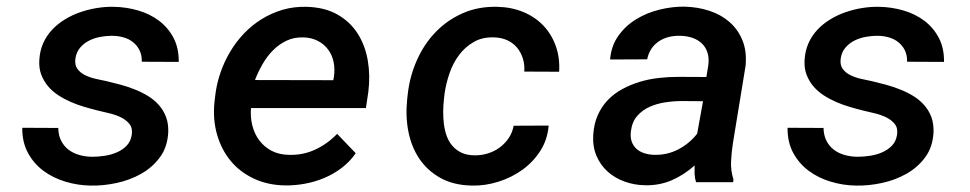

<svg xmlns="http://www.w3.org/2000/svg" viewBox="-20 -559 2975 589"><path d="M384.3 -146Q387.2 -166.5 376.7 -179.2Q366.2 -191.9 349.6 -199.7Q333 -207.5 313.7 -211.9Q294.4 -216.3 280.8 -219.7Q260.7 -224.6 239.3 -231Q217.8 -237.3 197.5 -246.1Q177.2 -254.9 158.9 -266.8Q140.6 -278.8 127.4 -294.4Q114.3 -310.1 106.7 -329.8Q99.1 -349.6 100.6 -374.5Q102.1 -402.8 112.3 -426Q122.6 -449.2 139.6 -467.5Q156.7 -485.8 179.2 -499.5Q201.7 -513.2 226.6 -521.7Q251.5 -530.3 277.3 -534.4Q303.2 -538.6 328.1 -538.1Q366.7 -537.6 403.1 -527.1Q439.5 -516.6 467.5 -495.6Q495.6 -474.6 512.2 -443.1Q528.8 -411.6 528.3 -369.1L415 -369.6Q415.5 -389.6 408.2 -404.5Q400.9 -419.4 388.4 -429.4Q376 -439.5 359.1 -444.3Q342.3 -449.2 323.2 -449.2Q306.2 -449.2 287.6 -445.8Q269 -442.4 253.2 -434.3Q237.3 -426.3 225.8 -412.8Q214.4 -399.4 211.4 -379.9Q208.5 -359.9 217.5 -347.7Q226.6 -335.4 241.7 -328.1Q256.8 -320.8 274.7 -316.9Q292.5 -313 306.6 -310.1Q327.6 -305.2 350.1 -299.1Q372.6 -293 394 -284.4Q415.5 -275.9 434.6 -264.2Q453.6 -252.4 467.8 -236.3Q481.9 -220.2 489.5 -199.7Q497.1 -179.2 496.1 -152.8Q493.7 -107.9 470.7 -76.7Q447.8 -45.4 413.1 -25.9Q378.4 -6.3 337.4 2.4Q296.4 11.2 258.3 10.3Q218.8 9.8 180.7 -1.7Q142.6 -13.2 113 -35.2Q83.5 -57.1 65.7 -90.1Q47.9 -123 48.3 -167L158.7 -166.5Q159.2 -143.6 167.7 -127Q176.3 -110.4 190.4 -99.6Q204.6 -88.9 223.6 -83.5Q242.7 -78.1 264.2 -78.1Q281.2 -78.1 301 -81.1Q320.8 -84 338.4 -91.6Q356 -99.1 368.7 -112.3Q381.3 -125.5 384.3 -146Z M854 9.8Q800.3 8.8 757.8 -11.5Q715.3 -31.7 687.3 -65.9Q659.2 -100.1 646 -145.8Q632.8 -191.4 637.7 -243.7L640.1 -264.2Q644 -299.8 655.8 -334.5Q667.5 -369.1 685.8 -399.9Q704.1 -430.7 728.5 -456.3Q752.9 -481.9 783 -500.5Q813 -519 847.4 -529.1Q881.8 -539.1 920.4 -538.1Q976.1 -536.6 1014.9 -514.6Q1053.7 -492.7 1076.9 -456.5Q1100.1 -420.4 1108.2 -373.8Q1116.2 -327.1 1109.9 -276.9L1102.5 -227.5H750Q747.6 -199.2 754.2 -173.6Q760.7 -147.9 775.6 -128.2Q790.5 -108.4 813.2 -96.4Q835.9 -84.5 866.2 -84Q909.2 -82.5 947 -100.1Q984.9 -117.7 1014.2 -148.4L1071.3 -88.9Q1053.2 -63 1028.6 -44.2Q1003.9 -25.4 975.1 -13.2Q946.3 -1 915.3 4.6Q884.3 10.3 854 9.8ZM911.6 -444.3Q882.3 -445.3 858.9 -434.1Q835.4 -422.9 817.1 -404.3Q798.8 -385.7 785.2 -361.8Q771.5 -337.9 762.2 -313.5L1002.4 -313L1004.4 -323.2Q1007.8 -347.2 1003.4 -368.7Q999 -390.1 986.8 -406.7Q974.6 -423.3 955.6 -433.3Q936.5 -443.4 911.6 -444.3Z M1434.6 -82.5Q1455.6 -82 1475.8 -88.1Q1496.1 -94.2 1512.5 -106.2Q1528.8 -118.2 1540.3 -135Q1551.8 -151.9 1555.7 -173.3L1663.1 -173.8Q1659.7 -130.9 1637.7 -96.4Q1615.7 -62 1582.5 -38.1Q1549.3 -14.2 1508.8 -1.5Q1468.3 11.2 1428.2 10.3Q1371.6 9.3 1331.5 -12.9Q1291.5 -35.2 1266.8 -71.5Q1242.2 -107.9 1232.9 -155Q1223.6 -202.1 1229 -253.4L1231 -271.5Q1237.3 -326.2 1259.3 -375.2Q1281.2 -424.3 1316.7 -460.9Q1352.1 -497.6 1399.9 -518.6Q1447.8 -539.6 1505.9 -538.1Q1549.3 -537.1 1585.2 -522.2Q1621.1 -507.3 1646.2 -481.2Q1671.4 -455.1 1684.6 -418.9Q1697.8 -382.8 1695.3 -338.9L1588.4 -339.4Q1589.8 -360.8 1584 -379.6Q1578.1 -398.4 1566.4 -412.6Q1554.7 -426.8 1537.1 -435.1Q1519.5 -443.4 1497.1 -444.3Q1460.4 -445.8 1433.6 -430.4Q1406.7 -415 1388.2 -390.1Q1369.6 -365.2 1358.9 -334Q1348.1 -302.7 1343.8 -271.5L1341.8 -253.9Q1339.8 -235.8 1339.6 -216.3Q1339.4 -196.8 1341.8 -178Q1344.2 -159.2 1350.3 -142.1Q1356.4 -125 1367.4 -112.1Q1378.4 -99.1 1394.8 -91.1Q1411.1 -83 1434.6 -82.5Z M2115.2 0Q2111.3 -12.7 2110.8 -25.4Q2110.4 -38.1 2110.8 -51.3Q2078.6 -22.5 2040.8 -6.1Q2002.9 10.3 1959 9.3Q1925.8 8.8 1896 -2Q1866.2 -12.7 1844.2 -32.5Q1822.3 -52.2 1810.1 -80.3Q1797.9 -108.4 1799.8 -144Q1801.8 -178.7 1813.7 -205.6Q1825.7 -232.4 1844.7 -252.2Q1863.8 -272 1888.9 -285.6Q1914.1 -299.3 1942.4 -307.9Q1970.7 -316.4 2000.7 -319.8Q2030.8 -323.2 2060.5 -323.2L2147 -322.8L2152.8 -358.4Q2155.8 -379.9 2150.6 -396.7Q2145.5 -413.6 2133.8 -425Q2122.1 -436.5 2105 -442.6Q2087.9 -448.7 2066.9 -449.2Q2048.3 -449.7 2031.7 -445.6Q2015.1 -441.4 2001.5 -432.4Q1987.8 -423.3 1978.5 -409.7Q1969.2 -396 1965.3 -377L1851.6 -376.5Q1855 -418.5 1877 -449.2Q1898.9 -480 1931.6 -500Q1964.4 -520 2003.4 -529.5Q2042.5 -539.1 2080.1 -538.6Q2121.1 -537.6 2157 -525.6Q2192.9 -513.7 2218.8 -490.7Q2244.6 -467.8 2258.1 -434.1Q2271.5 -400.4 2267.1 -356.4L2228.5 -120.6Q2224.1 -92.8 2222.7 -64.5Q2221.2 -36.1 2230 -8.8L2229 0ZM1987.3 -84Q2026.4 -83 2060.5 -100.6Q2094.7 -118.2 2118.7 -148.9L2136.7 -248.5L2070.8 -249Q2046.9 -249 2021 -245.1Q1995.1 -241.2 1972.7 -231.2Q1950.2 -221.2 1934.6 -203.1Q1918.9 -185.1 1915.5 -156.7Q1913.1 -138.7 1917.7 -125.2Q1922.4 -111.8 1932.1 -102.8Q1941.9 -93.8 1956.1 -89.1Q1970.2 -84.5 1987.3 -84Z M2731.9 -146Q2734.9 -166.5 2724.4 -179.2Q2713.9 -191.9 2697.3 -199.7Q2680.7 -207.5 2661.4 -211.9Q2642.1 -216.3 2628.4 -219.7Q2608.4 -224.6 2586.9 -231Q2565.4 -237.3 2545.2 -246.1Q2524.9 -254.9 2506.6 -266.8Q2488.3 -278.8 2475.1 -294.4Q2461.9 -310.1 2454.3 -329.8Q2446.8 -349.6 2448.2 -374.5Q2449.7 -402.8 2460 -426Q2470.2 -449.2 2487.3 -467.5Q2504.4 -485.8 2526.9 -499.5Q2549.3 -513.2 2574.2 -521.7Q2599.1 -530.3 2625 -534.4Q2650.9 -538.6 2675.8 -538.1Q2714.4 -537.6 2750.7 -527.1Q2787.1 -516.6 2815.2 -495.6Q2843.3 -474.6 2859.9 -443.1Q2876.5 -411.6 2876 -369.1L2762.7 -369.6Q2763.2 -389.6 2755.9 -404.5Q2748.5 -419.4 2736.1 -429.4Q2723.6 -439.5 2706.8 -444.3Q2689.9 -449.2 2670.9 -449.2Q2653.8 -449.2 2635.3 -445.8Q2616.7 -442.4 2600.8 -434.3Q2585 -426.3 2573.5 -412.8Q2562 -399.4 2559.1 -379.9Q2556.2 -359.9 2565.2 -347.7Q2574.2 -335.4 2589.4 -328.1Q2604.5 -320.8 2622.3 -316.9Q2640.1 -313 2654.3 -310.1Q2675.3 -305.2 2697.8 -299.1Q2720.2 -293 2741.7 -284.4Q2763.2 -275.9 2782.2 -264.2Q2801.3 -252.4 2815.4 -236.3Q2829.6 -220.2 2837.2 -199.7Q2844.7 -179.2 2843.8 -152.8Q2841.3 -107.9 2818.4 -76.7Q2795.4 -45.4 2760.7 -25.9Q2726.1 -6.3 2685.1 2.4Q2644 11.2 2606 10.3Q2566.4 9.8 2528.3 -1.7Q2490.2 -13.2 2460.7 -35.2Q2431.2 -57.1 2413.3 -90.1Q2395.5 -123 2396 -167L2506.3 -166.5Q2506.8 -143.6 2515.4 -127Q2523.9 -110.4 2538.1 -99.6Q2552.2 -88.9 2571.3 -83.5Q2590.3 -78.1 2611.8 -78.1Q2628.9 -78.1 2648.7 -81.1Q2668.5 -84 2686 -91.6Q2703.6 -99.1 2716.3 -112.3Q2729 -125.5 2731.9 -146Z"/></svg>

Font: Roboto Mono Medium
Style: Italic
Weight: 500
Designer: Google
Version: Version 2.000985; 2015; ttfautohint (v1.3)